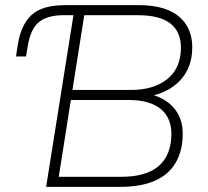

<svg xmlns="http://www.w3.org/2000/svg" viewBox="-20 -725 807 745"><path d="M159 0 265 -666H226Q165 -666 132 -640Q99 -614 88 -548L81 -506H42L49 -551Q61 -628 102 -666.5Q143 -705 233 -705H518Q587 -705 633 -685.5Q679 -666 702.5 -629Q726 -592 726 -541Q726 -461 676.5 -410.5Q627 -360 544 -349V-363Q589 -356 621.5 -335Q654 -314 671.5 -281.5Q689 -249 689 -207Q689 -139 661 -92.5Q633 -46 579.5 -23Q526 0 447 0ZM208 -39H451Q548 -39 596.5 -81.5Q645 -124 645 -206Q645 -238 634 -262.5Q623 -287 602 -303.5Q581 -320 550.5 -328.5Q520 -337 480 -337H255ZM261 -376H488Q577 -376 629.5 -418.5Q682 -461 682 -540Q682 -602 641 -634Q600 -666 515 -666H307Z"/></svg>

Font: Nunito Sans 12pt ExtraLight 12pt ExtraLight
Style: Italic
Weight: 250
Italic angle: -9°
Version: Version 3.101;gftools[0.9.27]